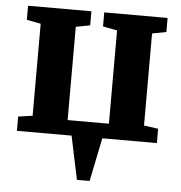

<svg xmlns="http://www.w3.org/2000/svg" viewBox="-53 -607 801 850"><g transform="rotate(5 347.5 -181.5)"><path d="M320 193 279.5 0H36.5V-63.5L100 -72.5V-481.5L37.5 -493.5V-556H319V-493.5L256 -481.5V-67H439.5V-481.5L376 -493.5V-556H657.5V-493.5L595 -481.5V-72.5L658.5 -63.5V0H416L376.5 193Z"/></g></svg>

Font: Merriweather ExtraBold
Style: Regular
Weight: 800
Version: Version 2.100